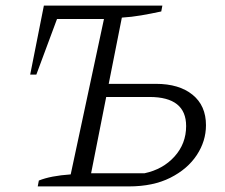

<svg xmlns="http://www.w3.org/2000/svg" viewBox="-20 -667 806 687"><path d="M115 0 119 -21Q161 -38 233 -43L352 -599H184L110 -400H88L137 -647H561L557 -626Q520 -618 485 -612Q450 -606 416 -604L369 -367H538Q621 -367 669 -328Q717 -289 717 -219Q717 -162 684 -112Q651 -62 589.5 -31Q528 0 441 0ZM306 -47H497Q563 -61 604.5 -107Q646 -153 646 -216Q646 -320 515 -320H360Z"/></svg>

Font: Piazzolla Light
Style: Italic
Weight: 300
Italic angle: -11.3°
Designer: Juan Pablo del Peral
Foundry: Huerta Tipografica
Version: Version 1.330